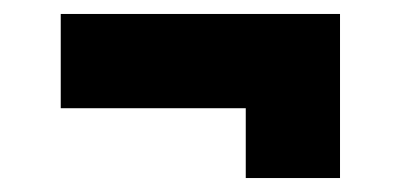

<svg xmlns="http://www.w3.org/2000/svg" viewBox="-20 -363 595 275"><path d="M332 -108V-208H67V-343H467V-108Z"/></svg>

Font: Mohave Light
Style: Regular
Weight: 300
Designer: Gumpita Rahayu
Foundry: Tokotype
Version: Version 2.003